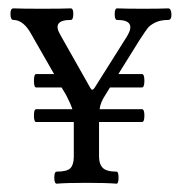

<svg xmlns="http://www.w3.org/2000/svg" viewBox="-20 -439 434 461"><path d="M116.2 2Q110.4 2 110.4 -12.5Q110.4 -26.9 116.2 -26.9Q141.1 -26.9 149.2 -35.4Q157.2 -43.9 157.2 -63V-146H66.9Q61.5 -146 61.5 -161.4Q61.5 -176.8 66.9 -176.8H153.8Q149.4 -190.4 139.2 -210L127.9 -229H66.9Q61.5 -229 61.5 -245.1Q61.5 -261.2 66.9 -261.2H109.9L56.2 -355Q37.1 -391.1 12.2 -391.1Q5.4 -391.1 5.1 -405Q4.9 -418.9 12.2 -418.9Q35.2 -418 81.1 -418Q127 -418 149.9 -418.9Q156.2 -418.9 156 -405Q155.8 -391.1 149.9 -391.1Q103.5 -391.1 125 -355L196.8 -228Q201.2 -219.2 207 -228L285.2 -352.1Q308.6 -391.1 261.2 -391.1Q255.4 -391.1 255.4 -405Q255.4 -418.9 261.2 -418.9Q283.2 -418 324.2 -418Q363.8 -418 383.8 -418.9Q391.1 -418.9 391.6 -405Q392.1 -391.1 383.8 -391.1Q365.2 -391.1 352.5 -384.8Q339.8 -378.4 334.5 -371.3Q329.1 -364.3 315.9 -344.2L264.2 -261.2H320.8Q326.7 -261.2 326.7 -245.1Q326.7 -229 320.8 -229H244.1L232.9 -210.9Q220.7 -192.4 219.2 -176.8H320.8Q326.7 -176.8 326.7 -161.4Q326.7 -146 320.8 -146H217.8V-63Q217.8 -44.9 226.8 -35.9Q235.8 -26.9 259.8 -26.9Q264.6 -26.9 264.6 -12.5Q264.6 2 259.8 2Q234.9 0 188 0Q139.2 0 116.2 2Z"/></svg>

Font: Junicode SmCond Light
Style: Regular
Weight: 300
Width: 4
Designer: Peter S. Baker
Version: Version 2.206